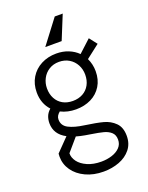

<svg xmlns="http://www.w3.org/2000/svg" viewBox="-167 -776 831 1081"><g transform="rotate(-20 248.5 -235.5)"><path d="M348.6 -692.9 290 -549.3H191.9L300.8 -692.9ZM452.1 77.1Q452.1 124 425.8 156.7Q399.4 189.5 356.2 205.8Q313 222.2 262.2 222.2Q202.1 222.2 155.3 200.2Q108.4 178.2 82.3 140.9Q56.2 103.5 56.2 58.1Q56.2 46.9 57.1 40L132.3 -37.1Q66.9 -71.3 66.9 -138.2Q66.9 -159.7 74.2 -178.7Q81.5 -197.8 100.1 -214.4Q80.1 -235.8 69.6 -263.7Q59.1 -291.5 59.1 -325.2Q59.1 -375.5 82.3 -413.8Q105.5 -452.1 146 -473.1Q186.5 -494.1 236.8 -494.1Q275.9 -494.1 308.8 -481Q341.8 -467.8 365.2 -444.3L439 -512.2L475.1 -465.8L394.5 -403.3Q412.1 -366.7 412.1 -325.2Q412.1 -274.4 389.2 -237.1Q366.2 -199.7 326.2 -179.9Q286.1 -160.2 235.8 -160.2Q185.5 -160.2 144.5 -180.7Q133.8 -171.9 127.9 -162.1Q122.1 -152.3 122.1 -140.1Q122.1 -103.5 156.2 -85.7Q190.4 -67.9 248 -60.1Q317.4 -50.3 356.9 -39.8Q396.5 -29.3 424.3 -1.7Q452.1 25.9 452.1 77.1ZM121.1 -327.1Q121.1 -292.5 135.3 -266.1Q149.4 -239.7 175 -225.3Q200.7 -210.9 234.9 -210.9Q269 -210.9 295.2 -225.3Q321.3 -239.7 335.7 -266.1Q350.1 -292.5 350.1 -327.1Q350.1 -359.4 335.7 -386.2Q321.3 -413.1 295.2 -429Q269 -444.8 234.9 -444.8Q201.2 -444.8 175.3 -428.7Q149.4 -412.6 135.3 -385.5Q121.1 -358.4 121.1 -327.1ZM398.9 80.1Q398.9 51.8 381.6 36.1Q364.3 20.5 338.1 13.7Q312 6.8 264.6 -0.5L231.9 -5.9Q204.6 -10.7 181.2 -17.6L115.2 59.1Q114.3 85 132.3 109.4Q150.4 133.8 185.8 149.4Q221.2 165 269 165Q302.7 165 332.5 155.5Q362.3 146 380.6 127Q398.9 107.9 398.9 80.1Z"/></g></svg>

Font: Acari Sans Light
Style: Regular
Weight: 300
Designer: Alfredo Marco Pradil and Stefan Peev
Foundry: Hanken Design Co.
Version: Version 1.045;January 11, 2019;FontCreator 11.5.0.2425 64-bi